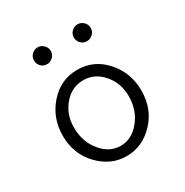

<svg xmlns="http://www.w3.org/2000/svg" viewBox="-146 -728 817 850"><g transform="rotate(-30 262.5 -303.5)"><path d="M61 -215.8Q61 -305.7 118.9 -371.3Q176.8 -437 262 -437Q347.2 -437 405 -371.6Q462.9 -306.2 462.9 -215.8Q462.9 -121.6 402.8 -58.8Q342.8 3.9 262.2 3.9Q182.1 3.9 121.6 -58.8Q61 -121.6 61 -215.8ZM117.2 -567.9Q117.2 -585.9 130.1 -598.4Q143.1 -610.8 160.2 -610.8Q176.3 -610.8 189.7 -598.4Q203.1 -585.9 203.1 -567.9Q203.1 -549.8 189.9 -537.4Q176.8 -524.9 160.2 -524.9Q141.1 -524.9 129.2 -537.8Q117.2 -550.8 117.2 -567.9ZM122.1 -223.1Q122.1 -149.9 163.6 -99.4Q205.1 -48.8 262 -48.8Q318.8 -48.8 360.4 -99.9Q401.9 -150.9 401.9 -223.1Q401.9 -289.1 360.8 -336.4Q319.8 -383.8 262.2 -383.8Q203.1 -383.8 162.6 -336.4Q122.1 -289.1 122.1 -223.1ZM320.8 -567.9Q320.8 -585.9 334 -598.4Q347.2 -610.8 364 -610.8Q380.9 -610.8 394 -598.4Q407.2 -585.9 407.2 -567.9Q407.2 -549.8 394 -537.4Q380.9 -524.9 363.8 -524.9Q344.7 -524.9 332.8 -537.8Q320.8 -550.8 320.8 -567.9Z"/></g></svg>

Font: CMU Typewriter Text
Style: Light
Weight: 200
Version: Version 0.7.0